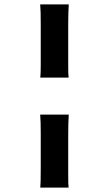

<svg xmlns="http://www.w3.org/2000/svg" viewBox="-20 -767 494 870"><path d="M162.6 -415.5H291C289.6 -423.8 289.1 -437 289.1 -470.2V-657.7C289.1 -692.9 290 -721.2 291.5 -747.1H162.1C164.1 -721.7 164.6 -701.7 164.6 -659.7V-468.8C164.6 -443.4 164.1 -436 162.6 -415.5ZM164.6 -4.4C164.6 40.5 164.1 62.5 162.6 83H291C289.6 74.7 289.1 61.5 289.1 28.3V-158.2C289.1 -193.4 290 -221.7 291.5 -247.6H162.1C164.1 -222.2 164.6 -202.1 164.6 -160.2Z"/></svg>

Font: HammersmithOne
Style: Regular
Weight: 400
Designer: Nicole Fally
Foundry: Nicole Fally
Version: Version 1.003